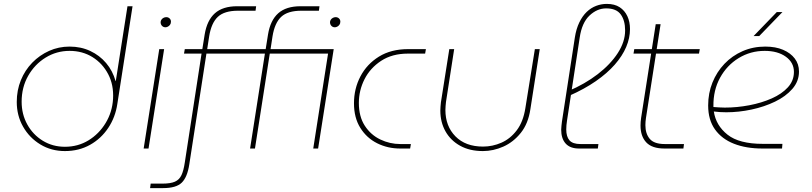

<svg xmlns="http://www.w3.org/2000/svg" viewBox="-20 -762 4164 985"><path d="M313 13Q243 13 187 -21Q131 -55 98.5 -112Q66 -169 66 -239Q66 -299 87 -350.5Q108 -402 145.5 -440.5Q183 -479 232 -501Q281 -523 337 -523Q395 -523 443 -500.5Q491 -478 524.5 -438.5Q558 -399 573 -346H574L634 -730H660L582 -229Q572 -161 535.5 -106Q499 -51 442 -19Q385 13 313 13ZM313 -9Q380 -9 434 -42Q488 -75 522 -131Q556 -187 560 -255Q564 -326 535 -381.5Q506 -437 454.5 -469Q403 -501 337 -501Q270 -501 214 -466.5Q158 -432 124.5 -373Q91 -314 91 -240Q91 -176 120 -123.5Q149 -71 199.5 -40Q250 -9 313 -9Z M717 0 797 -510H822L742 0ZM829 -622Q818 -622 811 -629.5Q804 -637 804 -648Q804 -654 807.5 -660Q811 -666 818 -670Q825 -674 833 -674Q843 -674 850 -667.5Q857 -661 857 -651Q857 -641 852 -634.5Q847 -628 840.5 -625Q834 -622 829 -622Z M750 203 753 180H813Q855 180 877.5 170Q900 160 911 136.5Q922 113 928 72L1014 -487H924L928 -510H1018L1030 -585Q1042 -658 1082.5 -694Q1123 -730 1197 -730H1294L1291 -707H1201Q1131 -707 1097.5 -675.5Q1064 -644 1053 -575L1043 -510H1343L1355 -585Q1367 -658 1407.5 -694Q1448 -730 1522 -730H1619L1616 -707H1526Q1456 -707 1422.5 -675.5Q1389 -644 1378 -575L1368 -510H1692L1612 0H1587L1663 -487H1364L1288 0H1263L1339 -487H1039L951 82Q941 147 912.5 175Q884 203 817 203ZM1698 -622Q1687 -622 1680 -629.5Q1673 -637 1673 -648Q1673 -654 1676.5 -660Q1680 -666 1687 -670Q1694 -674 1702 -674Q1712 -674 1719 -667.5Q1726 -661 1726 -651Q1726 -641 1721 -634.5Q1716 -628 1709.5 -625Q1703 -622 1698 -622Z M2033 0Q1969 0 1915 -27Q1861 -54 1828.5 -106Q1796 -158 1796 -232Q1796 -307 1829 -370Q1862 -433 1924 -471.5Q1986 -510 2074 -510H2165L2161 -487H2073Q1992 -487 1935.5 -450Q1879 -413 1850 -355.5Q1821 -298 1821 -234Q1821 -164 1851.5 -117Q1882 -70 1931 -46.5Q1980 -23 2034 -23H2088L2084 0Z M2749 -510 2701 -202Q2690 -128 2652 -80.5Q2614 -33 2562.5 -10Q2511 13 2457 13Q2390 13 2341 -14Q2292 -41 2265.5 -88Q2239 -135 2239 -195Q2239 -205 2240 -216Q2241 -227 2242 -237L2285 -510H2310L2268 -239Q2267 -229 2266 -218.5Q2265 -208 2265 -198Q2265 -115 2316.5 -62.5Q2368 -10 2458 -10Q2507 -10 2552.5 -30Q2598 -50 2631 -93.5Q2664 -137 2675 -206L2724 -510Z M2951 0Q2905 0 2882 -25.5Q2859 -51 2859 -97Q2859 -107 2860.5 -117.5Q2862 -128 2863 -139L2929 -569Q2936 -614 2952 -647Q2968 -680 2990 -701Q3012 -722 3038.5 -732Q3065 -742 3093 -742Q3133 -742 3159 -725Q3185 -708 3198.5 -679Q3212 -650 3212 -613Q3212 -567 3192.5 -521Q3173 -475 3134 -430.5Q3095 -386 3036.5 -345.5Q2978 -305 2901 -271L2896 -295Q2981 -331 3046.5 -381.5Q3112 -432 3149.5 -490Q3187 -548 3187 -606Q3187 -657 3164.5 -688Q3142 -719 3090 -719Q3043 -719 3004 -682Q2965 -645 2954 -569L2889 -144Q2887 -131 2886 -120Q2885 -109 2885 -98Q2885 -61 2901.5 -42Q2918 -23 2958 -23H3050L3047 0Z M3389 0Q3325 0 3295.5 -31.5Q3266 -63 3266 -118Q3266 -136 3269 -157L3344 -638H3369L3294 -157Q3291 -138 3291 -120Q3291 -76 3313.5 -49.5Q3336 -23 3391 -23H3489L3486 0ZM3230 -487 3234 -510H3570L3566 -487Z M3892 0Q3808 0 3745.5 -24.5Q3683 -49 3648 -98Q3613 -147 3613 -221Q3613 -284 3635 -338.5Q3657 -393 3696.5 -434.5Q3736 -476 3789.5 -499.5Q3843 -523 3906 -523Q3959 -523 3997.5 -506.5Q4036 -490 4057.5 -461.5Q4079 -433 4079 -395Q4079 -345 4045 -306Q4011 -267 3956 -240.5Q3901 -214 3835.5 -200Q3770 -186 3706 -186Q3690 -186 3673.5 -187Q3657 -188 3642 -190Q3653 -118 3712.5 -71Q3772 -24 3893 -24H3994L3992 0ZM3640 -213Q3654 -212 3669 -211Q3684 -210 3698 -210Q3761 -210 3824 -222Q3887 -234 3939 -257Q3991 -280 4022 -314Q4053 -348 4053 -393Q4053 -441 4011.5 -471Q3970 -501 3903 -501Q3830 -501 3769.5 -464Q3709 -427 3674 -363Q3639 -299 3640 -218Q3640 -217 3640 -216Q3640 -215 3640 -213ZM3846 -577 3965 -700H3994L3875 -577Z"/></svg>

Font: MuseoModerno Thin
Style: Italic
Weight: 100
Italic angle: -9°
Designer: Pablo Cosgaya, Héctor Gatti, Marcela Romero, and the Authors of The MuseoModerno Project.
Foundry: Omnibus-Type Team
Version: Version 1.003